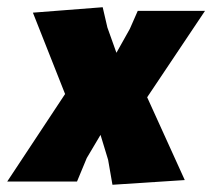

<svg xmlns="http://www.w3.org/2000/svg" viewBox="-50 -502 587 531"><path d="M357 -233 461 -4 261 9 249 -60 228 -129 190 -65 163 0H-30L130 -242L41 -467L234 -482L247 -426L272 -356L309 -422L331 -472H517Z"/></svg>

Font: Alegreya Sans SC Black
Style: Italic
Weight: 900
Italic angle: -7°
Designer: Juan Pablo del Peral
Foundry: Huerta Tipografica
Version: Version 2.007